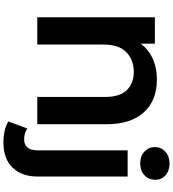

<svg xmlns="http://www.w3.org/2000/svg" viewBox="37 -864 1029 1143"><g transform="rotate(90 551.5 -292.5)"><path d="M82.9 0V-700H240.1V-525.6L206 -553.9Q238.8 -633.8 302.1 -672.8Q365.4 -711.8 454.2 -711.8Q578.8 -711.8 649.2 -634Q719.5 -556.2 719.5 -410.4V0H557.1V-405.2Q557.1 -491.2 516.5 -532.8Q475.9 -574.5 408.4 -574.5Q337.1 -574.5 291.2 -530.5Q245.3 -486.5 245.3 -393.6V0ZM828.7 201.6Q792.4 201.6 759.2 194.3Q726 187 703 172.2L744.9 59.2Q772 78.3 811 78.3Q840.7 78.3 857.8 58.7Q874.9 39.2 874.9 -0.4V-537.9H1030.9V-1.5Q1030.9 91.9 978.2 146.7Q925.5 201.6 828.7 201.6ZM952.9 -612.7Q909.6 -612.7 882.6 -637.9Q855.5 -663 855.5 -700Q855.5 -736.9 882.6 -762.1Q909.6 -787.2 952.9 -787.2Q996.2 -787.2 1023.3 -763.5Q1050.3 -739.7 1050.3 -702.8Q1050.3 -664 1023.6 -638.4Q996.8 -612.7 952.9 -612.7Z"/></g></svg>

Font: Montserrat Alternates Thin
Style: Regular
Weight: 100
Designer: Julieta Ulanovsky
Foundry: Julieta Ulanovsky
Version: Version 9.000